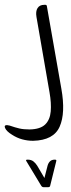

<svg xmlns="http://www.w3.org/2000/svg" viewBox="-36 -369 294 795"><path d="M158 -344 218 -2Q236 99 211 155.5Q186 212 101 214Q78 214 56 208Q34 202 14 189Q-9 175 -15 161Q-20 149 -7 149Q-4 149 4 151Q27 159 44.5 163Q62 167 87 167Q131 166 151 146.5Q171 127 174 92.5Q177 58 169 13L115 -299Q111 -322 119.5 -335.5Q128 -349 147 -349H152Q157 -349 158 -344ZM191 292Q199 292 197 298L172 399Q171 406 164 406H144Q138 406 134 399L73 298Q69 292 78 292Q93 292 102 299Q111 306 118 317L148 368L161 317Q164 306 171 299Q178 292 191 292Z"/></svg>

Font: Zain Light
Style: Italic
Weight: 300
Italic angle: -10°
Designer: Zain,Boutros
Foundry: Mobile Telecommunications Company (Zain), 2024
Version: Version 1.51; ttfautohint (v1.8.4)